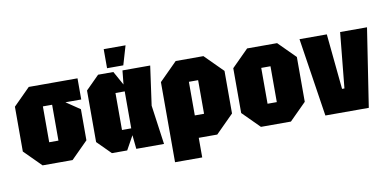

<svg xmlns="http://www.w3.org/2000/svg" viewBox="-79 -970 2733 1350"><g transform="rotate(-10 1287.5 -295.0)"><path d="M32 -120V-440L152 -560H500V-409H387L486 -342V-120L366 0H152ZM226 -152H292V-408H226Z M647 0 551 -96V-464L647 -560H756L811 -461L821 -560H1019L980 -280L1019 0H821L811 -99L756 0ZM745 -148H811V-412H745ZM717 -594V-730H873L833 -594Z M1073 140V-432L1201 -560H1399L1527 -432V-128L1399 0H1267V140ZM1333 -400H1267V-160H1333Z M1591 -120V-440L1711 -560H1925L2045 -440V-120L1925 0H1711ZM1785 -152H1851V-408H1785Z M2171 0 2085 -560H2280L2319 -164H2336L2375 -560H2567L2481 0Z"/></g></svg>

Font: Tektur Condensed ExtraBold
Style: Regular
Weight: 800
Width: 3
Designer: Adam Jagosz
Foundry: Adam Jagosz
Version: Version 1.005;gftools[0.9.30]